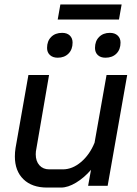

<svg xmlns="http://www.w3.org/2000/svg" viewBox="-20 -837 619 865"><path d="M47 -132Q47 -151 50 -170L108 -499H201L144 -168Q141 -155 141 -142Q141 -111 157.5 -92.5Q174 -74 202 -74H263Q306 -74 345 -107Q384 -140 406 -194L460 -499H553L465 0H377L390 -72Q359 -36 322.5 -14Q286 8 255 8H192Q124 8 85.5 -29.5Q47 -67 47 -132ZM252 -817H528L516 -749H240ZM192 -621Q192 -652 210.5 -670.5Q229 -689 260 -689Q282 -689 294.5 -677Q307 -665 307 -645Q307 -614 288.5 -595.5Q270 -577 240 -577Q218 -577 205 -589Q192 -601 192 -621ZM408 -621Q408 -652 426.5 -670.5Q445 -689 475 -689Q497 -689 510 -677Q523 -665 523 -645Q523 -614 504.5 -595.5Q486 -577 455 -577Q433 -577 420.5 -589Q408 -601 408 -621Z"/></svg>

Font: Bai Jamjuree Medium
Style: Italic
Weight: 500
Italic angle: -10°
Version: Version 1.000; ttfautohint (v1.6)